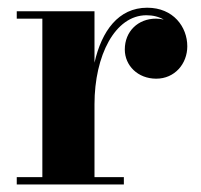

<svg xmlns="http://www.w3.org/2000/svg" viewBox="-20 -490 534 510"><path d="M24.5 -19.5V0H309V-19.5H231V-213C231 -342.5 285.5 -449.5 369 -449.5C386.5 -449.5 402 -445.5 415 -438C408.5 -439.5 401.5 -440.5 394.5 -440.5C346.5 -440.5 311.5 -406.5 311.5 -358.5C311.5 -316 346 -281 395 -281C444 -281 477.5 -320.5 477.5 -367C477.5 -418.5 440.5 -469.5 371 -469.5C294.5 -469.5 250 -407.5 231 -323.5V-460H24.5V-440.5H92.5V-19.5Z"/></svg>

Font: Bodoni* 11pt
Style: Bold
Weight: 700
Version: Version 2.3